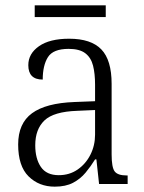

<svg xmlns="http://www.w3.org/2000/svg" viewBox="-20 -689 541 719"><path d="M185 10Q126 10 87 -28.5Q48 -67 48 -148Q48 -227 100 -265Q152 -303 259 -307L336 -310V-372Q336 -413 328.5 -443Q321 -473 299.5 -489.5Q278 -506 237 -506Q179 -506 159.5 -475Q140 -444 140 -391Q86 -391 86 -445Q86 -488 126 -516Q166 -544 239 -544Q321 -544 359.5 -504Q398 -464 398 -375V-111Q398 -62 409.5 -47Q421 -32 454 -32H458V0H351L341 -92H336Q320 -66 300.5 -42.5Q281 -19 253.5 -4.5Q226 10 185 10ZM200 -33Q240 -33 270.5 -54Q301 -75 318.5 -109.5Q336 -144 336 -185V-277L269 -274Q181 -271 146.5 -238Q112 -205 112 -145Q112 -95 133 -64Q154 -33 200 -33ZM110 -625V-669H376V-625Z"/></svg>

Font: Noto Serif Tamil SemiCondensed Light
Style: Italic
Weight: 300
Width: 4
Italic angle: -12°
Designer: Indian Type Foundry, Tom Grace, and the Monotype Design Team
Foundry: Monotype Imaging Inc.
Version: Version 2.003; ttfautohint (v1.8.4.7-5d5b)